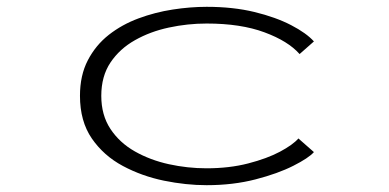

<svg xmlns="http://www.w3.org/2000/svg" viewBox="-20 -532 1140 563"><path d="M586 11Q525.5 11 460.8 -2.2Q396 -15.5 340 -45.5Q284 -75.5 249.2 -126Q214.5 -176.5 214.5 -251Q214.5 -311 237.5 -355.2Q260.5 -399.5 299 -429.8Q337.5 -460 386 -478Q434.5 -496 486.2 -504Q538 -512 586 -512Q663.5 -512 726.2 -496.8Q789 -481.5 833.8 -458.2Q878.5 -435 900.5 -410.5L858.5 -373.5Q825 -411.5 755.5 -437.2Q686 -463 586 -463Q530 -463 475.2 -451.2Q420.5 -439.5 375.8 -414.2Q331 -389 304 -348.8Q277 -308.5 277 -251Q277 -194.5 303.8 -154Q330.5 -113.5 375.5 -88Q420.5 -62.5 475.2 -50.5Q530 -38.5 585.5 -38.5Q652.5 -38.5 707.8 -52.8Q763 -67 801 -87.2Q839 -107.5 855 -126L900.5 -86Q885 -68.5 840 -45.8Q795 -23 729.2 -6Q663.5 11 586 11Z"/></svg>

Font: Trispace Expanded ExtraLight
Style: Regular
Weight: 200
Width: 7
Designer: Tyler Finck
Foundry: Etcetera Type Company
Version: Version 1.210; ttfautohint (v1.8.3)